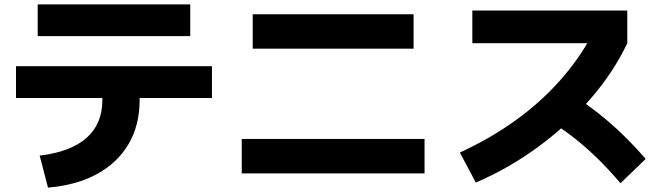

<svg xmlns="http://www.w3.org/2000/svg" viewBox="-20 -788 3040 876"><path d="M161 -78Q303 -95 375 -159Q447 -223 447 -331V-341H53V-486H947V-341H617V-331Q617 -217 567 -131.5Q517 -46 423.5 5.5Q330 57 199 68ZM152 -623V-768H848V-623Z M1083 3V-154H1917V3ZM1133 -566V-723H1867V-566Z M2078 -92Q2217 -156 2331 -238Q2445 -320 2533 -418.5Q2621 -517 2681 -629L2730 -591H2135V-740H2842V-591Q2779 -458 2675 -338Q2571 -218 2437.5 -119.5Q2304 -21 2151 45ZM2811 48Q2755 -18 2699.5 -71.5Q2644 -125 2585 -170Q2526 -215 2459 -255L2566 -370Q2663 -313 2752.5 -236.5Q2842 -160 2926 -63Z"/></svg>

Font: M PLUS 1 Thin ExtraBold
Style: Regular
Weight: 800
Version: Version 1.001